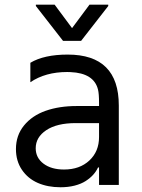

<svg xmlns="http://www.w3.org/2000/svg" viewBox="-20 -784 603 814"><path d="M211.6 -764.2 285.5 -664.8 359.4 -764.2H438.9V-758.5L323.9 -610.8H247.2L132.1 -758.5V-764.2ZM236.5 9.9Q182.5 9.9 140.3 -8.5Q98 -27 72.8 -64.3Q47.6 -101.6 47.6 -152Q47.6 -210.2 81.9 -252.1Q116.1 -294 173.7 -314.3Q231.2 -334.5 305.4 -334.5H399.9V-347.3Q399.9 -386.7 395.6 -403.8Q378.6 -474.1 278.8 -478.3Q272 -478.7 264.9 -478.7Q172.6 -478.7 108.7 -435.4V-517.8Q166.9 -552.6 267 -552.6Q483.7 -552.6 483.7 -336.6V0H399.9V-73.9H395.6Q387.8 -57.2 375 -43Q362.2 -28.8 343.2 -16.5Q324.2 -4.3 296.9 2.8Q269.5 9.9 236.5 9.9ZM251.4 -65.3Q317.8 -65.3 358.8 -103.5Q399.9 -141.7 399.9 -203.1V-262.1H301.1Q221.2 -262.1 176.3 -232.2Q131.4 -202.4 131.4 -155.5Q131.4 -115.1 164.4 -90.2Q197.4 -65.3 251.4 -65.3Z"/></svg>

Font: TID UI
Style: Regular
Weight: 400
Designer: The TID Project Authors
Foundry: Bakken & Bæck
Version: Version 1.001;hotconv 1.0.109;makeotfexe 2.5.65596